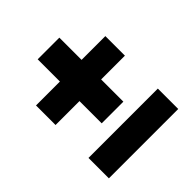

<svg xmlns="http://www.w3.org/2000/svg" viewBox="-178 -821 965 965"><g transform="rotate(-45 304.5 -338.0)"><path d="M551 -518V-379H382V-221H228V-379H58V-518H228V-676H382V-518ZM58 -145H551V0H58Z"/></g></svg>

Font: Idrija
Style: Regular
Weight: 800
Designer: Julieta Ulanovsky
Foundry: Julieta Ulanovsky
Version: Version 7.200